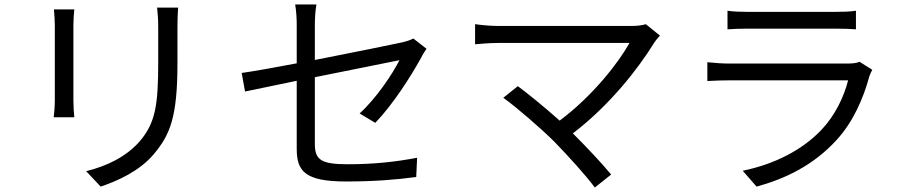

<svg xmlns="http://www.w3.org/2000/svg" viewBox="-20 -793 4040 858"><path d="M776 -759H682C685 -734 687 -706 687 -672C687 -637 687 -552 687 -514C687 -325 675 -244 604 -161C542 -91 457 -51 365 -28L430 41C503 16 603 -27 668 -105C740 -191 773 -270 773 -510C773 -548 773 -632 773 -672C773 -706 774 -734 776 -759ZM312 -751H221C223 -732 225 -697 225 -679C225 -649 225 -388 225 -346C225 -316 222 -284 220 -269H312C310 -287 308 -320 308 -345C308 -387 308 -649 308 -679C308 -703 310 -732 312 -751Z M1886 -575 1827 -621C1815 -614 1796 -608 1774 -603C1732 -594 1557 -558 1387 -525V-681C1387 -710 1389 -744 1394 -773H1299C1304 -744 1306 -711 1306 -681V-510C1200 -490 1105 -473 1060 -467L1075 -384L1306 -432V-129C1306 -30 1340 18 1526 18C1651 18 1751 10 1840 -2L1844 -88C1744 -69 1648 -59 1532 -59C1412 -59 1387 -81 1387 -150V-448L1765 -524C1735 -464 1662 -354 1587 -286L1657 -244C1737 -327 1816 -452 1862 -535C1868 -548 1879 -565 1886 -575Z M2458 -159C2521 -94 2601 -6 2638 45L2711 -13C2671 -62 2600 -137 2540 -197C2705 -323 2832 -486 2904 -603C2910 -612 2919 -623 2929 -634L2866 -685C2852 -680 2829 -677 2801 -677C2701 -677 2256 -677 2205 -677C2170 -677 2131 -681 2103 -685V-595C2123 -597 2166 -601 2205 -601C2263 -601 2704 -601 2793 -601C2743 -511 2628 -364 2481 -254C2413 -315 2331 -381 2294 -408L2229 -356C2282 -319 2398 -219 2458 -159Z M3231 -745V-662C3258 -664 3290 -665 3321 -665C3376 -665 3657 -665 3713 -665C3747 -665 3781 -664 3805 -662V-745C3781 -741 3746 -740 3714 -740C3655 -740 3375 -740 3321 -740C3289 -740 3257 -741 3231 -745ZM3878 -481 3821 -517C3810 -511 3789 -509 3766 -509C3715 -509 3289 -509 3239 -509C3212 -509 3178 -511 3141 -515V-431C3177 -433 3215 -434 3239 -434C3299 -434 3721 -434 3770 -434C3752 -362 3712 -277 3651 -213C3566 -123 3441 -59 3299 -30L3361 41C3488 6 3614 -53 3719 -168C3793 -249 3838 -353 3865 -452C3867 -459 3873 -472 3878 -481Z"/></svg>

Font: Source Han Sans JP
Style: Regular
Weight: 400
Designer: Ryoko NISHIZUKA 西塚涼子 (kana, bopomofo & ideographs); Paul D. Hunt (Latin, Greek & Cyrillic); Sandoll Communications 산돌커뮤니
Foundry: Adobe
Version: Version 2.004;hotconv 1.0.118;makeotfexe 2.5.65603